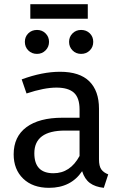

<svg xmlns="http://www.w3.org/2000/svg" viewBox="-20 -880 584 912"><path d="M397 -859.9V-791H124V-859.9ZM155.8 -624Q130.9 -624 114.5 -640.4Q98.1 -656.7 98.1 -681.2Q98.1 -705.6 114.5 -721.7Q130.9 -737.8 155.8 -737.8Q180.2 -737.8 196.5 -721.4Q212.9 -705.1 212.9 -681.2Q212.9 -657.2 196.3 -640.6Q179.7 -624 155.8 -624ZM365.2 -737.8Q390.1 -737.8 406.5 -721.7Q422.9 -705.6 422.9 -681.2Q422.9 -656.7 406.5 -640.4Q390.1 -624 365.2 -624Q340.8 -624 324.5 -640.6Q308.1 -657.2 308.1 -681.2Q308.1 -705.1 324.5 -721.4Q340.8 -737.8 365.2 -737.8ZM450.2 -123Q450.2 -90.8 461.2 -75.4Q472.2 -60.1 494.1 -51.8L473.1 12.2Q432.1 7.8 407 -10.7Q381.8 -29.3 370.1 -66.9Q316.9 12.2 212.9 12.2Q135.3 12.2 90.1 -31.5Q44.9 -75.2 44.9 -147Q44.9 -231 105.5 -275.9Q166 -320.8 276.9 -320.8H357.9V-359.9Q357.9 -415.5 331.1 -439.7Q304.2 -463.9 248 -463.9Q189.5 -463.9 106 -436L83 -502.9Q181.2 -539.1 265.1 -539.1Q358.4 -539.1 404.3 -493.7Q450.2 -448.2 450.2 -363.8ZM233.9 -57.1Q313.5 -57.1 357.9 -139.2V-259.8H289.1Q143.1 -259.8 143.1 -151.9Q143.1 -57.1 233.9 -57.1Z"/></svg>

Font: FiraGO
Style: Regular
Weight: 400
Designer: bBox Type
Foundry: bBox Type GmbH
Version: Version 1.001;PS 001.001;hotconv 1.0.88;makeotf.lib2.5.64775